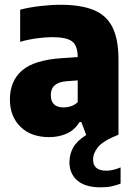

<svg xmlns="http://www.w3.org/2000/svg" viewBox="-20 -578 574 824"><path d="M191 10.5Q113 10.5 67.8 -34Q22.5 -78.5 22.5 -151Q22.5 -230.5 75 -275.8Q127.5 -321 247 -328.5L313.5 -333Q313.5 -381 290 -399.8Q266.5 -418.5 205 -418.5Q175 -418.5 137.8 -413.5Q100.5 -408.5 66.5 -398.5V-536.5Q105.5 -546.5 152.2 -552Q199 -557.5 239.5 -557.5Q326.5 -557.5 381.5 -535.2Q436.5 -513 462.5 -461.5Q488.5 -410 488.5 -322.5V0Q422.5 26.5 401 52.8Q379.5 79 379.5 107Q379.5 154.5 437 154.5Q464 154.5 497.5 140.5V210Q480 217 459.8 221.5Q439.5 226 412.5 226Q346 226 312 196.8Q278 167.5 278 118Q278 84.5 294 55.5Q310 26.5 350 1.5L329 -54.5H321.5Q300 -19.5 266 -4.5Q232 10.5 191 10.5ZM198 -170Q198 -117 253.5 -117Q268.5 -117 284.2 -122Q300 -127 313.5 -139.5V-233L267.5 -229.5Q198 -225 198 -170Z"/></svg>

Font: Encode Sans SemiCondensed SemiCondensed ExtraBold
Style: Regular
Weight: 800
Width: 4
Designer: Multiple Designers
Foundry: Impallari Type
Version: Version 3.000; ttfautohint (v1.8.3) -l 8 -r 50 -G 200 -x 14 